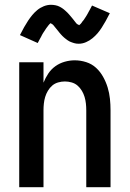

<svg xmlns="http://www.w3.org/2000/svg" viewBox="-20 -779 540 799"><path d="M60 0V-520H161V-435Q169 -455 181 -473Q193 -491 210.5 -503.5Q228 -516 249 -522Q270 -528 291 -528Q315 -528 338.5 -520.5Q362 -513 379.5 -497Q397 -481 409 -459.5Q421 -438 428 -415Q435 -392 437.5 -368Q440 -344 440 -320V0H339V-320Q339 -334 337.5 -348Q336 -362 332 -375.5Q328 -389 320.5 -401.5Q313 -414 302.5 -423Q292 -432 278 -436Q264 -440 250 -440Q236 -440 222 -436Q208 -432 197.5 -423Q187 -414 179.5 -401.5Q172 -389 168 -375.5Q164 -362 162.5 -348Q161 -334 161 -320V0ZM308 -597Q303 -597 298 -597.5Q293 -598 288.5 -599.5Q284 -601 279.5 -602.5Q275 -604 270.5 -606Q266 -608 262 -611Q258 -614 254.5 -616.5Q251 -619 247 -622.5Q243 -626 239.5 -629.5Q236 -633 233 -636.5Q230 -640 227 -643.5Q224 -647 221.5 -650.5Q219 -654 215 -658.5Q211 -663 208 -667Q205 -671 202 -674.5Q199 -678 194.5 -680Q190 -682 190 -686H195Q195 -685 191.5 -683Q188 -681 184.5 -677Q181 -673 180 -671.5Q179 -670 177.5 -668Q176 -666 174 -663.5Q172 -661 170.5 -658.5Q169 -656 167 -653Q165 -650 163 -647Q161 -644 159 -641Q157 -638 155 -634Q153 -630 151 -626Q149 -622 146.5 -618Q144 -614 142 -609.5Q140 -605 137 -600L63 -633Q72 -651 80.5 -666Q89 -681 97 -693Q105 -705 114 -716Q123 -727 135 -737Q147 -747 162 -753Q177 -759 192 -759Q197 -759 202 -758.5Q207 -758 211.5 -757Q216 -756 220.5 -754.5Q225 -753 229.5 -750.5Q234 -748 238 -745.5Q242 -743 245.5 -740Q249 -737 253 -733.5Q257 -730 260.5 -726.5Q264 -723 267 -719.5Q270 -716 273 -712.5Q276 -709 278.5 -706Q281 -703 285 -698Q289 -693 292 -689Q295 -685 298 -681.5Q301 -678 305.5 -676.5Q310 -675 310 -670H305Q305 -671 308.5 -673.5Q312 -676 315.5 -679.5Q319 -683 320 -685Q321 -687 322.5 -689Q324 -691 326 -693Q328 -695 329.5 -697.5Q331 -700 333 -703Q335 -706 337 -709Q339 -712 341 -715.5Q343 -719 345 -722.5Q347 -726 349 -730Q351 -734 353.5 -738Q356 -742 358 -746.5Q360 -751 363 -756L437 -724Q428 -706 419.5 -691Q411 -676 403 -663.5Q395 -651 386 -640.5Q377 -630 365 -620Q353 -610 338 -603.5Q323 -597 308 -597Z"/></svg>

Font: Iosevka Term Semibold
Style: Regular
Weight: 600
Monospace: yes
Designer: Belleve Invis
Foundry: Belleve Invis
Version: Version 31.4.0